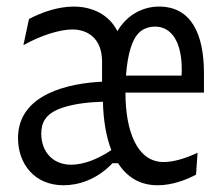

<svg xmlns="http://www.w3.org/2000/svg" viewBox="-20 -538 660 570"><path d="M448 12C491 12 533 -4 562 -19.5L566.5 -84.5C532.5 -68.5 497 -57 465.5 -57C386 -57 352.5 -151 352.5 -261.5V-263H585.5V-320.5C585.5 -438.5 547 -518.5 452 -518.5C407 -518.5 358.5 -496.5 328.5 -445.5C304 -494.5 254 -518.5 199 -518.5C153 -518.5 104.5 -502 66 -481.5L49.5 -404C104.5 -434.5 159 -450.5 195 -450.5C237 -450.5 283 -427 283 -355V-295.5C188.5 -291 33.5 -261 33.5 -128C33.5 -51.5 82.5 12 168.5 12C210.5 12 266 -3 314 -53.5H330.5C358 -10.5 397.5 12 448 12ZM102.5 -141C102.5 -172 113.5 -200 162 -217C201 -231 250 -235 285.5 -236C287 -179 295.5 -131 310.5 -92.5C270 -64.5 226 -49 191.5 -49C134.5 -49 102.5 -90 102.5 -141ZM354 -313.5C359 -383 374 -420 389 -437C402.5 -453 422.5 -459 440.5 -459C488.5 -459 519.5 -414.5 519.5 -333C519.5 -326 519.5 -319.5 519 -313.5Z"/></svg>

Font: Monaspace Argon Light
Style: Regular
Weight: 300
Designer: Riley Cran & the Lettermatic Team
Foundry: Lettermatic
Version: Version 1.000 (Monaspace Argon)